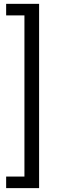

<svg xmlns="http://www.w3.org/2000/svg" viewBox="-20 -825 305 990"><path d="M11.7 -805.2H181.6V145H11.7V85.4H98.6H106V78.1V-738.3V-745.6H98.6H11.7Z"/></svg>

Font: Vazir Light
Style: Light
Weight: 300
Designer: Saber Rastikerdar
Foundry: Saber Rastikerdar
Version: Version 30.0.0